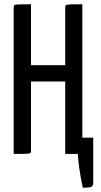

<svg xmlns="http://www.w3.org/2000/svg" viewBox="-20 -720 474 898"><path d="M367 158Q347 61 344 0H285V-339H125V-16Q125 -7 121.5 -4Q118 -1 98 -0.5Q78 0 44 0V-684Q44 -693 47.5 -696Q51 -699 71 -699.5Q91 -700 125 -700V-415H285V-684Q285 -693 288.5 -696Q292 -699 311.5 -699.5Q331 -700 365 -700V-76H416V135Q416 150 406.5 154Q397 158 367 158Z"/></svg>

Font: Yanone Kaffeesatz
Style: Regular
Weight: 400
Designer: Yanone (Cyrillic: Daniel Pouzeot & Huerta Tipografica)
Foundry: Yanone
Version: Version 1.100;PS 001.100;hotconv 1.0.70;makeotf.lib2.5.58329